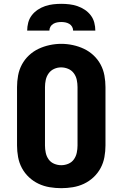

<svg xmlns="http://www.w3.org/2000/svg" viewBox="-20 -975 640 1003"><path d="M300 8Q270 8 239.5 3Q209 -2 181.5 -15Q154 -28 131.5 -49Q109 -70 94.5 -97Q80 -124 74.5 -154.5Q69 -185 69 -215V-520Q69 -550 74.5 -580.5Q80 -611 94.5 -638Q109 -665 131.5 -686Q154 -707 181.5 -720Q209 -733 239.5 -739.5Q270 -746 300 -746Q330 -746 360.5 -739.5Q391 -733 418.5 -720Q446 -707 468.5 -686Q491 -665 505.5 -638Q520 -611 525.5 -580.5Q531 -550 531 -520V-215Q531 -185 525.5 -154.5Q520 -124 505.5 -97Q491 -70 468.5 -49Q446 -28 418.5 -15Q391 -2 360.5 3Q330 8 300 8ZM300 -112Q319 -112 337 -119.5Q355 -127 366 -142.5Q377 -158 381 -177Q385 -196 385 -215V-520Q385 -539 381 -558Q377 -577 365.5 -592.5Q354 -608 336 -615.5Q318 -623 299 -623Q280 -623 262.5 -615Q245 -607 234 -591.5Q223 -576 219 -557.5Q215 -539 215 -520V-215Q215 -196 219 -177Q223 -158 234 -142.5Q245 -127 263 -119.5Q281 -112 300 -112ZM122 -815Q122 -836 127.5 -857Q133 -878 146 -895Q159 -912 177 -924Q195 -936 215.5 -943Q236 -950 257.5 -952.5Q279 -955 300 -955Q321 -955 342.5 -952.5Q364 -950 384.5 -943Q405 -936 423 -924Q441 -912 454 -895Q467 -878 472.5 -857Q478 -836 478 -815H362Q362 -826 356.5 -835.5Q351 -845 341.5 -850.5Q332 -856 321.5 -858Q311 -860 300 -860Q289 -860 278.5 -858Q268 -856 258.5 -850.5Q249 -845 243.5 -835.5Q238 -826 238 -815Z"/></svg>

Font: Iosevka Custom Heavy Extended
Style: Regular
Weight: 900
Width: 7
Monospace: yes
Designer: Belleve Invis
Foundry: Belleve Invis
Version: Version 11.2.4; ttfautohint (v1.8.4)